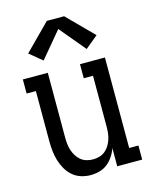

<svg xmlns="http://www.w3.org/2000/svg" viewBox="-116 -838 731 922"><g transform="rotate(-15 250.0 -377.0)"><path d="M219 8Q195 8 171.5 0.5Q148 -7 130 -23Q112 -39 100 -60Q88 -81 81 -104.5Q74 -128 71.5 -152Q69 -176 69 -200V-450H23V-520H147V-200Q147 -184 148.5 -167.5Q150 -151 155 -135.5Q160 -120 168.5 -106Q177 -92 189.5 -81.5Q202 -71 218 -66.5Q234 -62 250 -62Q266 -62 282 -66.5Q298 -71 310.5 -81.5Q323 -92 331.5 -106Q340 -120 345 -135.5Q350 -151 351.5 -167.5Q353 -184 353 -200V-450H307V-520H431V-70H477V0H353V-91Q346 -70 333.5 -51Q321 -32 303.5 -18Q286 -4 264 2Q242 8 219 8ZM143 -582 80 -634 207 -762H293L420 -634L357 -582L250 -710Z"/></g></svg>

Font: Iosevka Slab
Style: Regular
Weight: 400
Monospace: yes
Designer: Belleve Invis
Foundry: Belleve Invis
Version: Version 11.2.4; ttfautohint (v1.8.3)